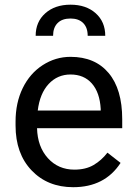

<svg xmlns="http://www.w3.org/2000/svg" viewBox="-20 -777 570 807"><path d="M287.6 9.8Q180.2 9.8 112.8 -60.8Q45.4 -131.3 45.4 -249.5V-266.1Q45.4 -344.7 75.4 -406.5Q105.5 -468.3 159.4 -503.2Q213.4 -538.1 276.4 -538.1Q379.4 -538.1 436.5 -470.2Q493.7 -402.3 493.7 -275.9V-238.3H135.7Q137.7 -160.2 181.4 -112.1Q225.1 -64 292.5 -64Q340.3 -64 373.5 -83.5Q406.7 -103 431.6 -135.3L486.8 -92.3Q420.4 9.8 287.6 9.8ZM276.4 -463.9Q221.7 -463.9 184.6 -424.1Q147.5 -384.3 138.7 -312.5H403.3V-319.3Q399.4 -388.2 366.2 -426Q333 -463.9 276.4 -463.9ZM348.6 -626.5Q348.6 -661.1 329.6 -680.2Q310.5 -699.2 276.4 -699.2Q241.2 -699.2 222.2 -680.2Q203.1 -661.1 203.1 -626.5H129.9Q129.9 -685.1 170.4 -721.2Q210.9 -757.3 276.4 -757.3Q341.8 -757.3 382.1 -721.4Q422.4 -685.5 422.4 -626.5Z"/></svg>

Font: Roboto
Style: Regular
Weight: 400
Designer: Google
Version: Version 2.001047; 2015